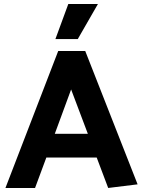

<svg xmlns="http://www.w3.org/2000/svg" viewBox="-20 -933 711 953"><path d="M319 -913H466L366 -739H255ZM333 -489 252 -269H416ZM403 -680 663 -18 517 0 460 -151H210L154 0H7L269 -680Z"/></svg>

Font: Palanquin Dark Medium
Style: Regular
Weight: 500
Designer: Pria Ravichandran
Version: Version 1.001